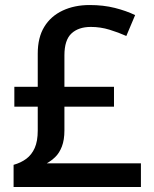

<svg xmlns="http://www.w3.org/2000/svg" viewBox="-20 -743 612 763"><path d="M336 -723Q391 -723 436.5 -711.5Q482 -700 517 -683L482 -600Q451 -614 415 -625Q379 -636 341 -636Q292 -636 264 -610Q236 -584 236 -523V-398H433V-319H236V-225Q236 -187 226 -161Q216 -135 200 -119.5Q184 -104 166 -94H540V0H34V-88Q63 -96 84.5 -112Q106 -128 118 -155Q130 -182 130 -224V-319H37V-398H130V-530Q130 -594 156 -636.5Q182 -679 229 -701Q276 -723 336 -723Z"/></svg>

Font: Noto Sans Cham Medium
Style: Regular
Weight: 500
Version: Version 2.002